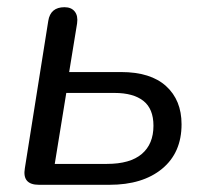

<svg xmlns="http://www.w3.org/2000/svg" viewBox="-20 -513 577 533"><path d="M88 0Q41 0 49 -46L114 -455Q120 -493 159 -493Q178 -493 187.5 -481Q197 -469 194 -448L172 -313H316Q398 -313 441 -274Q484 -235 484 -168Q484 -89 430 -44.5Q376 0 284 0ZM132 -58H277Q341 -58 373.5 -85.5Q406 -113 406 -164Q406 -211 378 -233Q350 -255 298 -255H164Z"/></svg>

Font: Nunito
Style: Italic
Weight: 400
Italic angle: -9°
Designer: Vernon Adams
Foundry: Vernon Adams
Version: Version 3.601; ttfautohint (v1.8.2.53-6de2)